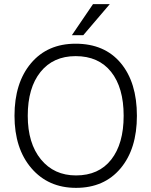

<svg xmlns="http://www.w3.org/2000/svg" viewBox="-20 -899 731 927"><path d="M327 -729H382L510 -879H429ZM50 -340C50 -234.7 77.2 -150.3 131.5 -87C185.8 -23.7 257.7 8 347 8C437.7 8 509.3 -23.3 562 -86C614.7 -148.7 641 -233.3 641 -340C641 -447.3 615 -532.2 563 -594.5C511 -656.8 438.3 -688 345 -688C254.3 -688 182.5 -656.5 129.5 -593.5C76.5 -530.5 50 -446 50 -340ZM114 -340C114 -430 134.5 -500.5 175.5 -551.5C216.5 -602.5 273 -628 345 -628C419 -628 476.2 -602.7 516.5 -552C556.8 -501.3 577 -430.7 577 -340C577 -250 557 -179.5 517 -128.5C477 -77.5 420.3 -52 347 -52C276.3 -52 219.8 -77.8 177.5 -129.5C135.2 -181.2 114 -251.3 114 -340Z"/></svg>

Font: Hind Light
Style: Regular
Weight: 300
Designer: Manushi Parikh, Satya Rajpurohit
Foundry: Indian Type Foundry
Version: Version 1.201;PS 1.0;hotconv 1.0.78;makeotf.lib2.5.61930; tt